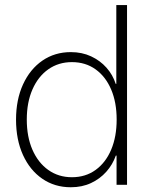

<svg xmlns="http://www.w3.org/2000/svg" viewBox="-20 -748 610 777"><path d="M266.6 9.8Q201.2 9.8 151.1 -24.7Q101.1 -59.1 73 -120.8Q44.9 -182.6 44.9 -263.7Q44.9 -344.7 73.2 -406.5Q101.6 -468.3 151.6 -502.7Q201.7 -537.1 266.6 -537.1Q312 -537.1 348.6 -520Q385.3 -502.9 410.9 -474.1Q436.5 -445.3 448.2 -408.7H450.7V-727.5H494.1V0H451.7V-118.2H448.7Q436 -82 410.2 -53Q384.3 -23.9 348.1 -7.1Q312 9.8 266.6 9.8ZM271 -30.8Q326.2 -30.8 366.9 -60.3Q407.7 -89.8 429.9 -142.3Q452.1 -194.8 452.1 -264.2Q452.1 -333.5 429.9 -385.7Q407.7 -438 366.9 -467.3Q326.2 -496.6 271 -496.6Q216.8 -496.6 175.5 -467.5Q134.3 -438.5 111.3 -386Q88.4 -333.5 88.4 -264.2Q88.4 -194.3 111.3 -141.8Q134.3 -89.4 175.5 -60.1Q216.8 -30.8 271 -30.8Z"/></svg>

Font: Inter 24pt ExtraLight
Style: Regular
Weight: 250
Designer: Rasmus Andersson
Foundry: rsms
Version: Version 4.001;git-66647c0bb